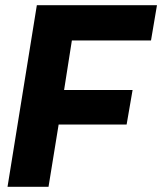

<svg xmlns="http://www.w3.org/2000/svg" viewBox="-20 -720 625 740"><path d="M9 0 122 -700H585L562 -564H257L227 -373H491L468 -240H206L167 0Z"/></svg>

Font: Georama ExtraCondensed Thin
Style: Bold Italic
Weight: 700
Italic angle: -9°
Version: Version 1.001